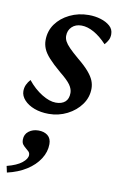

<svg xmlns="http://www.w3.org/2000/svg" viewBox="-100 -478 506 807"><g transform="rotate(10 152.5 -75.0)"><path d="M118.2 7.8Q84 7.8 56.6 -2.4Q29.3 -12.7 13.2 -30.3Q-2.9 -47.9 -2.9 -68.4Q-2.9 -83 2.9 -95.7Q8.8 -108.4 18.6 -119.1Q45.9 -85 79.1 -64.5Q112.3 -43.9 139.6 -43.9Q165 -43.9 179.2 -56.6Q193.4 -69.3 193.4 -94.7Q193.4 -111.3 181.2 -128.9Q168.9 -146.5 134.8 -173.8Q102.5 -201.2 84.5 -221.2Q66.4 -241.2 59.1 -258.8Q51.8 -276.4 51.8 -294.9Q51.8 -334 73.2 -364.3Q94.7 -394.5 131.8 -412.6Q168.9 -430.7 212.9 -430.7Q240.2 -430.7 264.2 -423.3Q288.1 -416 303.7 -402.3Q319.3 -388.7 319.3 -367.2Q319.3 -353.5 314 -342.8Q308.6 -332 298.8 -321.3Q271.5 -350.6 243.7 -366.2Q215.8 -381.8 190.4 -381.8Q165 -381.8 149.4 -366.7Q133.8 -351.6 133.8 -328.1Q133.8 -316.4 139.6 -305.2Q145.5 -293.9 159.2 -279.8Q172.9 -265.6 198.2 -244.1Q230.5 -217.8 247.1 -198.2Q263.7 -178.7 270.5 -162.1Q277.3 -145.5 277.3 -127.9Q277.3 -90.8 255.4 -60.1Q233.4 -29.3 196.8 -10.7Q160.2 7.8 118.2 7.8ZM-11.7 281.2 -17.6 253.9Q24.4 243.2 45.9 226.1Q67.4 209 67.4 192.4Q67.4 183.6 61.5 177.7Q55.7 171.9 48.8 166.5Q42 161.1 36.1 153.8Q30.3 146.5 30.3 132.8Q30.3 110.4 47.4 97.2Q64.5 84 88.9 84Q113.3 84 128.4 96.2Q143.6 108.4 143.6 132.8Q143.6 166 124 196.3Q104.5 226.6 69.8 248.5Q35.2 270.5 -11.7 281.2Z"/></g></svg>

Font: Crimson Pro Medium
Style: Italic
Weight: 500
Italic angle: -12°
Designer: Jacques Le Bailly
Foundry: Baron von Fonthausen
Version: Version 1.003